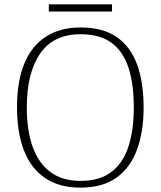

<svg xmlns="http://www.w3.org/2000/svg" viewBox="-20 -851 738 881"><path d="M349 10Q252 10 187 -34Q122 -78 90 -160.5Q58 -243 58 -359Q58 -475 90.5 -556.5Q123 -638 188.5 -681.5Q254 -725 350 -725Q452 -725 515.5 -681Q579 -637 609 -555Q639 -473 639 -358Q639 -247 608.5 -164Q578 -81 514 -35.5Q450 10 349 10ZM349 -21Q437 -21 490.5 -61.5Q544 -102 569 -177.5Q594 -253 594 -358Q594 -464 570 -539Q546 -614 492.5 -654Q439 -694 350 -694Q225 -694 164 -605Q103 -516 103 -358Q103 -252 130 -177Q157 -102 211.5 -61.5Q266 -21 349 -21ZM204 -798V-831H494V-798Z"/></svg>

Font: Noto Serif Thai ExtraLight
Style: Regular
Weight: 250
Version: Version 2.001